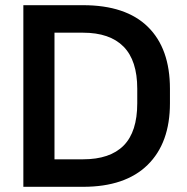

<svg xmlns="http://www.w3.org/2000/svg" viewBox="-20 -720 720 740"><path d="M70 -700H300Q465 -700 550 -616.5Q635 -533 635 -378V-322Q635 -169 549 -84.5Q463 0 300 0H70ZM190 -594V-106H300Q404 -106 456.5 -159Q509 -212 509 -322V-378Q509 -487 456 -540.5Q403 -594 300 -594Z"/></svg>

Font: PT Root UI Web Bold
Style: Regular
Weight: 700
Designer: Vitaly Kuzmin
Foundry: ParaType Ltd.
Version: Version 1.000W